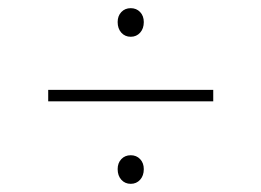

<svg xmlns="http://www.w3.org/2000/svg" viewBox="-20 -564 640 470"><path d="M268 -510Q268 -525 277 -534.5Q286 -544 300 -544Q314 -544 323 -534.5Q332 -525 332 -510Q332 -494 323 -484Q314 -474 300 -474Q286 -474 277 -484Q268 -494 268 -510ZM268 -150Q268 -165 277 -174.5Q286 -184 300 -184Q314 -184 323 -174.5Q332 -165 332 -150Q332 -134 323 -124Q314 -114 300 -114Q286 -114 277 -124Q268 -134 268 -150ZM98 -316V-344H502V-316Z"/></svg>

Font: TypoPRO Source Code Pro
Style: Regular
Weight: 200
Monospace: yes
Designer: Paul D. Hunt, Teo Tuominen
Foundry: Adobe Systems Incorporated
Version: Version 2.010;PS 1.0;hotconv 1.0.84;makeotf.lib2.5.63406